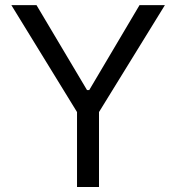

<svg xmlns="http://www.w3.org/2000/svg" viewBox="-20 -748 705 768"><path d="M25.4 -727.5H126L328.1 -387.7H336.9L538.1 -727.5H639.6L376 -299.8V0H288.1V-299.8Z"/></svg>

Font: Inter V
Style: 
Weight: 400
Designer: Rasmus Andersson
Foundry: rsms
Version: Version 4.000;git-a3f224843